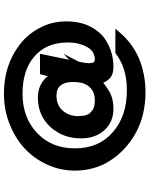

<svg xmlns="http://www.w3.org/2000/svg" viewBox="91 -882 778 1001"><g transform="rotate(-90 480.5 -382.0)"><path d="M500 -13Q330 -13 213 -116Q157 -165 123 -233Q91 -302 91 -381Q91 -458 123 -527Q187 -665 338 -723Q408 -751 494 -751Q642 -751 750 -667Q804 -625 835 -564Q869 -503 869 -424Q869 -330 821 -267Q800 -238 774 -222Q724 -190 672 -183Q649 -180 632 -180Q586 -180 566 -206Q555 -218 549 -233Q521 -212 504 -202Q466 -180 414 -180Q344 -180 301 -228Q259 -276 259 -349Q259 -440 315 -505Q376 -574 472 -574Q516 -574 548 -554Q569 -542 583 -522Q586 -533 594 -563H700L669 -411L700 -440L659 -361Q659 -358 657 -352Q656 -348 656 -347Q651 -323 651 -309Q651 -291 656 -283Q660 -277 674 -277Q686 -277 704 -285Q734 -300 750 -353Q759 -379 759 -419Q759 -531 684 -594Q614 -654 492 -654Q365 -654 285 -576Q207 -501 207 -381Q207 -256 292 -183Q375 -110 510 -110Q625 -110 700 -167L704 -170H831Q831 -170 811 -147Q755 -81 674 -46Q592 -13 500 -13ZM375 -363Q375 -358 376 -354Q377 -348 377 -340Q377 -340 377 -339Q377 -328 385 -311Q392 -299 410 -287Q426 -277 458 -277Q484 -277 504 -287Q539 -306 549 -349Q553 -366 553 -392Q553 -434 535 -455Q520 -477 482 -477Q432 -477 404 -445Q375 -412 375 -363Z"/></g></svg>

Font: Teller
Style: Regular
Weight: 400
Version: Version 3.020;FEAKit 1.0